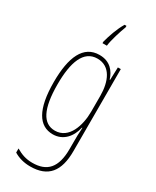

<svg xmlns="http://www.w3.org/2000/svg" viewBox="-251 -831 924 1139"><g transform="rotate(30 211.0 -262.0)"><path d="M253 -756V-766H240C213 -721 193 -662 181 -616V-606H211C215 -646 239 -720 253 -756ZM202 -537C92 -537 46 -433 46 -262C46 -76 100 10 195 10C266 10 311 -43 326 -111H329C326 -70 326 -43 326 -12V35C326 163 275 217 175 217C130 217 98 205 62 184V212C95 232 132 242 175 242C297 242 352 173 352 35V-527H332L329 -440H326C311 -489 276 -537 202 -537ZM202 -512C291 -512 326 -426 326 -329V-221C326 -126 291 -15 195 -15C114 -15 72 -93 72 -262C72 -411 107 -512 202 -512Z"/></g></svg>

Font: Noto Sans Oriya ExtCond Thin
Style: Regular
Weight: 100
Width: 2
Designer: Amélie Bonet and Sol Matas
Foundry: Google LLC
Version: Version 2.006